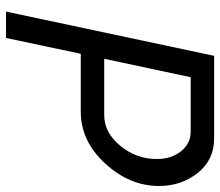

<svg xmlns="http://www.w3.org/2000/svg" viewBox="-68 -682 750 655"><g transform="rotate(90 307.5 -355.0)"><path d="M171 -710H453Q526 -710 570.5 -654Q615 -598 615 -522Q615 -422 538.5 -338.5Q462 -255 361 -255H164L110 0H20ZM373 -335Q433 -335 478 -390Q523 -445 523 -514Q523 -564 496.5 -597Q470 -630 430 -630H244L181 -335Z"/></g></svg>

Font: Raleway-v4020 Medium
Style: Italic
Weight: 500
Italic angle: -12°
Designer: Matt McInerney, Pablo Impallari, Rodrigo Fuenzalida
Foundry: Matt McInerney, Pablo Impallari, Rodrigo Fuenzalida
Version: Version 4.020;PS 004.020;hotconv 1.0.88;makeotf.lib2.5.64775